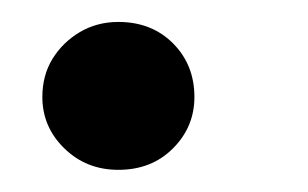

<svg xmlns="http://www.w3.org/2000/svg" viewBox="-20 -145 281 175"><path d="M87.9 9.8Q58.6 9.8 38.6 -9.8Q18.6 -29.3 18.6 -56.6Q18.6 -76.2 27.8 -91.3Q37.1 -106.4 52.7 -115.7Q68.4 -125 87.9 -125Q118.2 -125 137.7 -105.5Q157.2 -85.9 157.2 -56.6Q157.2 -29.3 137.7 -9.8Q118.2 9.8 87.9 9.8Z"/></svg>

Font: Crimson Pro Medium
Style: Italic
Weight: 500
Italic angle: -12°
Designer: Jacques Le Bailly
Foundry: Baron von Fonthausen
Version: Version 1.003